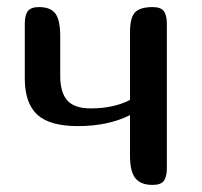

<svg xmlns="http://www.w3.org/2000/svg" viewBox="-20 -522 571 542"><path d="M150 -308Q150 -261 170 -238.5Q190 -216 236 -216Q301 -216 347 -240V-430Q347 -473 361.5 -487.5Q376 -502 411 -502Q434 -502 442.5 -490.5Q451 -479 451 -455V-47Q451 -23 442.5 -11.5Q434 0 411 0Q377 0 362 -19Q347 -38 347 -82V-197Q285 -166 200 -166Q120 -166 85 -198.5Q50 -231 50 -300V-455Q50 -479 58.5 -490.5Q67 -502 90 -502Q123 -502 136.5 -483.5Q150 -465 150 -420Z"/></svg>

Font: Marmelad
Style: Regular
Weight: 400
Designer: Manvel Shmavonyan
Foundry: Cyreal
Version: Version 1.001;PS 001.001;hotconv 1.0.88;makeotf.lib2.5.64775